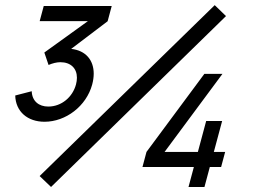

<svg xmlns="http://www.w3.org/2000/svg" viewBox="-20 -744 1036 764"><path d="M834.4 -723.5 137.7 -43.5 183.1 0 879.3 -680ZM346.9 -408C350.9 -423.1 352.9 -437.5 352.9 -450.9C352.9 -504.5 321.5 -543.1 263.3 -549.5L408.3 -659.5L424.5 -720H154L137.9 -660H329.9L156.4 -535L173.2 -485.5C188.4 -492 205.1 -496.5 220.1 -496.5C261.8 -496.5 286.1 -471.8 286.1 -434.7C286.1 -426.4 284.9 -417.4 282.4 -408C268.7 -357 224.4 -320.5 173.3 -320C172.9 -320 172.4 -320 172 -320C135 -320 107.8 -341 106.2 -381L40.6 -364C42.3 -299.5 90.1 -259.5 157.1 -259.5C241.6 -259.5 323.7 -321.5 346.9 -408ZM830.9 -139.5 863.9 -262.5H800.4L767.4 -139.5H634.9L865.1 -450H793.1L562.9 -139.5L546.9 -79.5H751.4L730.1 0H793.6L814.9 -79.5H859.9L875.9 -139.5Z"/></svg>

Font: Manrope
Style: MediumItalic
Weight: 500
Italic angle: -15°
Designer: Mikhail Sharanda
Foundry: Mikhail Sharanda
Version: Version 4.502;hotconv 1.0.109;makeotfexe 2.5.65596